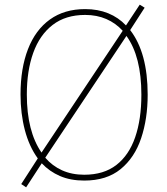

<svg xmlns="http://www.w3.org/2000/svg" viewBox="-20 -764 715 823"><path d="M613 -358Q613 -255 585 -171.5Q557 -88 497 -39Q437 10 341 10Q282 10 237 -9.5Q192 -29 159 -64L92 39L71 25L142 -85Q105 -136 86.5 -206.5Q68 -277 68 -359Q68 -471 100 -553.5Q132 -636 194 -680.5Q256 -725 345 -725Q400 -725 444 -707Q488 -689 520 -655L579 -744L600 -731L538 -635Q613 -538 613 -358ZM95 -359Q95 -201 158 -110L506 -632Q476 -665 435.5 -682.5Q395 -700 345 -700Q261 -700 205.5 -657Q150 -614 122.5 -537.5Q95 -461 95 -359ZM586 -358Q586 -522 522 -610L174 -88Q204 -53 246 -34Q288 -15 341 -15Q425 -15 479 -57Q533 -99 559.5 -176Q586 -253 586 -358Z"/></svg>

Font: Noto Sans Tamil SemiCondensed Thin
Style: Regular
Weight: 100
Width: 4
Designer: Jelle Bosma - Monotype Design Team
Foundry: Monotype Imaging Inc.
Version: Version 2.004; ttfautohint (v1.8.4.7-5d5b)